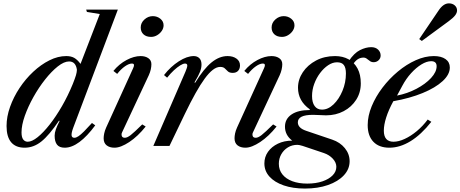

<svg xmlns="http://www.w3.org/2000/svg" viewBox="-20 -868 2738 1142"><path d="M126.5 10.5Q73.5 10.5 46.2 -22Q19 -54.5 19 -118.5Q19 -174 39.8 -232.2Q60.5 -290.5 96.2 -344.5Q132 -398.5 177.8 -441.2Q223.5 -484 274 -509.2Q324.5 -534.5 374 -534.5Q402.5 -534.5 421.5 -523.8Q440.5 -513 459 -488L573.5 -784.5L497 -797L492.5 -811H681L415.5 -108Q404 -76.5 405.8 -62.5Q407.5 -48.5 422.5 -48.5Q433 -48.5 446.8 -57.8Q460.5 -67 480 -86.5Q499.5 -106 527 -136.5L546.5 -122.5Q498.5 -57.5 452.8 -23.5Q407 10.5 365 10.5Q333 10.5 319 -7.8Q305 -26 305 -61Q305 -78.5 312.5 -99.2Q320 -120 334 -147.5L331.5 -151Q272.5 -63.5 226.2 -26.5Q180 10.5 126.5 10.5ZM145 -25Q170 -25 204 -52.2Q238 -79.5 275.5 -127.2Q313 -175 348.8 -237Q384.5 -299 413 -368.5Q426.5 -402.5 431.8 -420.5Q437 -438.5 437.5 -453Q430.5 -502.5 391 -502.5Q361 -502.5 323.8 -473Q286.5 -443.5 248.5 -395.5Q210.5 -347.5 178.8 -290.8Q147 -234 127.5 -178.8Q108 -123.5 108 -80.5Q108 -51.5 118.2 -38.2Q128.5 -25 145 -25Z M661 10.5Q632 10.5 614.2 -3.5Q596.5 -17.5 596.5 -45.5Q596.5 -58 599.8 -74.2Q603 -90.5 611.5 -109.5L772 -462.5Q775 -469 776 -473.2Q777 -477.5 777 -481Q777 -490 764.5 -490Q747 -490 723.2 -473.5Q699.5 -457 677 -428.5L654.5 -446Q688.5 -487.5 732.8 -511Q777 -534.5 816.5 -534.5Q844 -534.5 862.2 -522Q880.5 -509.5 880.5 -486Q880.5 -472 876.8 -455Q873 -438 865 -420.5L706 -80.5Q704 -77 703.5 -73.8Q703 -70.5 703 -67.5Q703 -48.5 722.5 -48.5Q736.5 -48.5 757 -64.2Q777.5 -80 826 -128L846.5 -115.5Q800 -57 749 -23.2Q698 10.5 661 10.5ZM878.5 -648.5Q850 -648.5 833.5 -663.8Q817 -679 817 -704.5Q817 -732 839 -752Q861 -772 889 -772Q914.5 -772 933.8 -756.5Q953 -741 953 -717.5Q953 -700 942.2 -684.2Q931.5 -668.5 914.5 -658.5Q897.5 -648.5 878.5 -648.5Z M892 0 1083 -441.5Q1087 -452 1090.5 -461.5Q1094 -471 1094 -478Q1094 -490 1080.5 -490Q1069.5 -490 1052 -479.2Q1034.5 -468.5 1014.2 -449.8Q994 -431 974 -406L955.5 -421.5Q995 -472 1043.5 -503.2Q1092 -534.5 1132.5 -534.5Q1153 -534.5 1165.8 -521.8Q1178.5 -509 1178.5 -484Q1178.5 -464 1170 -441.5Q1161.5 -419 1136.5 -377.5L1141 -376Q1192.5 -460 1238.8 -497.2Q1285 -534.5 1333.5 -534.5Q1365.5 -534.5 1386.5 -519.5Q1407.5 -504.5 1407.5 -479Q1407.5 -459 1396.2 -446.8Q1385 -434.5 1364 -434.5Q1345 -434.5 1335.5 -443.5Q1326 -452.5 1317 -461.2Q1308 -470 1289.5 -470Q1268.5 -470 1245.8 -452.5Q1223 -435 1197.5 -400.2Q1172 -365.5 1142.8 -313.2Q1113.5 -261 1080 -191.5L988 0Z M1439.5 10.5Q1410.5 10.5 1392.8 -3.5Q1375 -17.5 1375 -45.5Q1375 -58 1378.2 -74.2Q1381.5 -90.5 1390 -109.5L1550.5 -462.5Q1553.5 -469 1554.5 -473.2Q1555.5 -477.5 1555.5 -481Q1555.5 -490 1543 -490Q1525.5 -490 1501.8 -473.5Q1478 -457 1455.5 -428.5L1433 -446Q1467 -487.5 1511.2 -511Q1555.5 -534.5 1595 -534.5Q1622.5 -534.5 1640.8 -522Q1659 -509.5 1659 -486Q1659 -472 1655.2 -455Q1651.5 -438 1643.5 -420.5L1484.5 -80.5Q1482.5 -77 1482 -73.8Q1481.5 -70.5 1481.5 -67.5Q1481.5 -48.5 1501 -48.5Q1515 -48.5 1535.5 -64.2Q1556 -80 1604.5 -128L1625 -115.5Q1578.5 -57 1527.5 -23.2Q1476.5 10.5 1439.5 10.5ZM1657 -648.5Q1628.5 -648.5 1612 -663.8Q1595.5 -679 1595.5 -704.5Q1595.5 -732 1617.5 -752Q1639.5 -772 1667.5 -772Q1693 -772 1712.2 -756.5Q1731.5 -741 1731.5 -717.5Q1731.5 -700 1720.8 -684.2Q1710 -668.5 1693 -658.5Q1676 -648.5 1657 -648.5Z M2054 -504Q2086 -552.5 2121.2 -570Q2156.5 -587.5 2188 -587.5Q2213.5 -587.5 2228.8 -573Q2244 -558.5 2244 -538Q2244 -521 2231.8 -509.5Q2219.5 -498 2202.5 -498Q2191.5 -498 2184.2 -502.2Q2177 -506.5 2171 -511.8Q2165 -517 2158.2 -521.2Q2151.5 -525.5 2142.5 -525.5Q2122.5 -525.5 2106.8 -514.8Q2091 -504 2075 -479ZM1807.5 224Q1858.5 224 1897.5 210.8Q1936.5 197.5 1958.5 175Q1980.5 152.5 1980.5 124Q1980.5 99 1959.8 76.2Q1939 53.5 1907 42.5L1780.5 0Q1759.5 -6.5 1749 -6.5Q1717 -6.5 1692.2 8.8Q1667.5 24 1653 49.5Q1638.5 75 1638.5 106Q1638.5 142.5 1659.5 169Q1680.5 195.5 1718.5 209.8Q1756.5 224 1807.5 224ZM1895 -216Q1931.5 -216 1964 -247.2Q1996.5 -278.5 2017 -327.8Q2037.5 -377 2037.5 -431Q2037.5 -465 2025.2 -481.2Q2013 -497.5 1984.5 -497.5Q1958 -497.5 1931.8 -480Q1905.5 -462.5 1883.8 -433.5Q1862 -404.5 1849 -369Q1836 -333.5 1836 -297Q1836 -258.5 1851.5 -237.2Q1867 -216 1895 -216ZM1793.5 253.5Q1722 253.5 1667.5 234.8Q1613 216 1582.8 182.5Q1552.5 149 1552.5 104Q1552.5 65.5 1574 35Q1595.5 4.5 1633 -13.5Q1670.5 -31.5 1718 -31.5Q1675 -64.5 1675 -114.5Q1675 -160.5 1713.8 -187Q1752.5 -213.5 1822 -213.5L1823 -217.5Q1752.5 -267.5 1752.5 -346Q1752.5 -395.5 1781.2 -438.5Q1810 -481.5 1859.8 -508Q1909.5 -534.5 1973 -534.5Q2018.5 -534.5 2053 -515.5Q2087.5 -496.5 2106.8 -460.2Q2126 -424 2126 -372Q2126 -317.5 2098.5 -274.5Q2071 -231.5 2024.2 -206.8Q1977.5 -182 1919 -182Q1903.5 -182 1882 -183.5Q1860.5 -185 1842 -185Q1796 -185 1773.8 -173.8Q1751.5 -162.5 1751.5 -140.5Q1751.5 -123.5 1763.8 -111Q1776 -98.5 1801 -90L1956 -37.5Q2003 -21.5 2031.2 13.2Q2059.5 48 2059.5 91Q2059.5 138 2025.2 174.8Q1991 211.5 1931 232.5Q1871 253.5 1793.5 253.5Z M2296 10.5Q2234.5 10.5 2200.8 -24.8Q2167 -60 2167 -124Q2167 -178.5 2190.8 -236Q2214.5 -293.5 2255 -346.8Q2295.5 -400 2346.5 -442.5Q2397.5 -485 2452.8 -509.8Q2508 -534.5 2560.5 -534.5Q2604.5 -534.5 2630 -516.5Q2655.5 -498.5 2655.5 -466.5Q2655.5 -425 2612.8 -385.5Q2570 -346 2494.2 -314.8Q2418.5 -283.5 2319.5 -266Q2291 -213.5 2277 -169.2Q2263 -125 2263 -91Q2263 -25 2320.5 -25Q2351 -25 2387.2 -41.8Q2423.5 -58.5 2459.2 -88.2Q2495 -118 2524 -157L2545.5 -143.5Q2485 -67 2421.8 -28.2Q2358.5 10.5 2296 10.5ZM2341.5 -299.5Q2403 -311.5 2456.8 -339.8Q2510.5 -368 2543.8 -404Q2577 -440 2577 -474Q2577 -504 2544.5 -504Q2518 -504 2486.5 -484.8Q2455 -465.5 2425 -432.5Q2395 -399.5 2372.5 -357ZM2489 -624.5 2473.5 -635.5 2588 -804.5Q2616.5 -848 2650 -848Q2671 -848 2684.8 -836Q2698.5 -824 2698.5 -806Q2698.5 -791.5 2687 -776.5Q2675.5 -761.5 2649 -742Z"/></svg>

Font: Libre Caslon Text
Style: Italic
Weight: 400
Italic angle: -22.583°
Designer: Pablo Impallari, Rodrigo Fuenzalida, Katja Schimmel
Foundry: Pablo Impallari, Rodrigo Fuenzalida
Version: Version 2.000